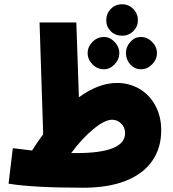

<svg xmlns="http://www.w3.org/2000/svg" viewBox="-20 -865 809 898"><path d="M734 -255Q734 -173 692 -112.5Q650 -52 568.5 -19.5Q487 13 369 13Q135 13 20 -6L40 -172L130 -161Q156 -203 182 -237L165 -760H337L349 -410Q441 -477 527 -477Q585 -477 632 -449.5Q679 -422 706.5 -371.5Q734 -321 734 -255ZM565 -242Q565 -269 547 -287Q529 -305 504 -305Q470 -305 416 -260.5Q362 -216 313 -149H337Q565 -149 565 -242ZM477 -770Q477 -801 498 -823Q519 -845 551 -845Q582 -845 603.5 -823Q625 -801 625 -770Q625 -741 603.5 -719.5Q582 -698 551 -698Q519 -698 498 -719Q477 -740 477 -770ZM390 -617Q390 -646 412.5 -669Q435 -692 466 -692Q494 -692 516 -669Q538 -646 538 -617Q538 -587 516 -564Q494 -541 466 -541Q435 -541 412.5 -564Q390 -587 390 -617ZM569 -617Q569 -646 589.5 -669Q610 -692 639 -692Q669 -692 691.5 -669Q714 -646 714 -617Q714 -587 691.5 -564Q669 -541 639 -541Q610 -541 589.5 -563.5Q569 -586 569 -617Z"/></svg>

Font: Noto Sans Arabic CondBlack
Style: Regular
Weight: 900
Width: 3
Designer: Nadine Chahine
Foundry: Monotype Imaging Inc.
Version: Version 1.001